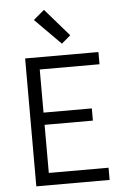

<svg xmlns="http://www.w3.org/2000/svg" viewBox="-60 -958 671 1002"><g transform="rotate(-5 275.0 -457.0)"><path d="M89 0V-670H473V-606H160V-380H413V-316H160V-64H473V0ZM287 -730 152 -866 209 -914 334 -770Z"/></g></svg>

Font: Lode
Style: Regular
Weight: 400
Monospace: yes
Designer: Belleve Invis
Foundry: Belleve Invis
Version: Version 29.2.0; ttfautohint (v1.8.3)